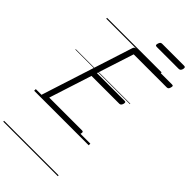

<svg xmlns="http://www.w3.org/2000/svg" viewBox="-417 -1167 1648 1648"><g transform="rotate(45 406.5 -343.5)"><path d="M93 0Q78 0 72 -5.5Q66 -11 70 -23L338 -856Q342 -866 348.5 -870.5Q355 -875 370 -875H799Q810 -875 812 -869Q814 -863 810 -850Q807 -837 801 -831Q795 -825 784 -825H383L274 -488H610Q621 -488 623 -481.5Q625 -475 622 -463Q618 -450 611.5 -444Q605 -438 596 -438H258L133 -50H532Q542 -50 544.5 -44Q547 -38 544 -25Q540 -12 533.5 -6Q527 0 518 0ZM478 -1010Q466 -1010 463 -1016.5Q460 -1023 464 -1035Q468 -1049 474 -1055.5Q480 -1062 492 -1062H758Q770 -1062 772.5 -1055Q775 -1048 772 -1035Q768 -1022 761.5 -1016Q755 -1010 743 -1010ZM0 365H662V375H0ZM0 -20H662V0H0ZM0 -505H662V-500H0ZM0 -885H662V-875H0Z"/></g></svg>

Font: Playwrite DK Uloopet Guides
Style: Regular
Weight: 400
Designer: Veronika Burian, José Scaglione
Foundry: TypeTogether
Version: Version 1.003